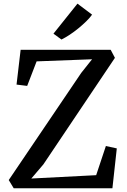

<svg xmlns="http://www.w3.org/2000/svg" viewBox="-20 -1014 686 1034"><path d="M417.6 -621.6 475.8 -694.8 177.2 -683.5 126.4 -551.4 69.1 -558.5 91.1 -745.9H576L598.9 -702.5L213.6 -128.7L148.7 -52.6L497.9 -70.6L550.2 -227.6L609 -214.8L585.4 0H53.9L27.1 -44.4ZM311.5 -801.4H310.6L267.9 -832.7L397.2 -994.4L475.9 -935.1Q464.1 -918.4 444.7 -899.4Q425.2 -880.3 402.2 -861.5Q379.2 -842.6 355.4 -826.9Q331.6 -811.3 311.5 -801.4Z"/></svg>

Font: Merriweather 7pt Light
Style: Regular
Weight: 300
Designer: Eben Sorkin
Foundry: Eben Sorkin
Version: Version 2.200;gftools[0.9.31]